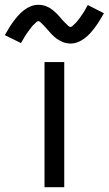

<svg xmlns="http://www.w3.org/2000/svg" viewBox="-76 -778 452 798"><path d="M109 0V-520H191V0ZM216 -597Q211 -597 205.5 -598Q200 -599 195 -600Q190 -601 185.5 -603Q181 -605 176 -607.5Q171 -610 167 -612.5Q163 -615 158.5 -618Q154 -621 150 -625Q146 -629 142 -632.5Q138 -636 134.5 -640Q131 -644 128 -647.5Q125 -651 121.5 -655Q118 -659 114 -663.5Q110 -668 106 -672Q102 -676 99 -679Q96 -682 91.5 -686Q87 -690 84 -690Q79 -690 76 -687Q73 -684 69 -680Q65 -676 62 -673.5Q59 -671 57 -668Q55 -665 52.5 -662Q50 -659 47.5 -655.5Q45 -652 42 -648Q39 -644 36 -640Q33 -636 30 -631Q27 -626 24 -621Q21 -616 18 -610.5Q15 -605 11 -599L-56 -632Q-46 -650 -36.5 -665Q-27 -680 -17.5 -692.5Q-8 -705 1.5 -715.5Q11 -726 24 -736Q37 -746 52 -752Q67 -758 84 -758Q89 -758 94.5 -757.5Q100 -757 105 -755.5Q110 -754 114.5 -752.5Q119 -751 124 -748.5Q129 -746 133 -743.5Q137 -741 141.5 -737.5Q146 -734 150 -730.5Q154 -727 158 -723Q162 -719 165.5 -715.5Q169 -712 172 -708.5Q175 -705 178.5 -700.5Q182 -696 186 -692Q190 -688 194 -684Q198 -680 201 -677Q204 -674 208.5 -670Q213 -666 216 -666Q221 -666 224 -669Q227 -672 231 -675.5Q235 -679 238 -682Q241 -685 243 -687.5Q245 -690 247.5 -693Q250 -696 252.5 -699.5Q255 -703 258 -707Q261 -711 264 -715.5Q267 -720 270 -724.5Q273 -729 276 -734Q279 -739 282 -745Q285 -751 289 -757L356 -723Q346 -705 336.5 -690Q327 -675 317.5 -662.5Q308 -650 298.5 -639.5Q289 -629 276 -619Q263 -609 248 -603Q233 -597 216 -597Z"/></svg>

Font: Iosevka Aile
Style: Regular
Weight: 400
Designer: Belleve Invis
Foundry: Belleve Invis
Version: Version 28.0.1; ttfautohint (v1.8.4)